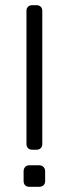

<svg xmlns="http://www.w3.org/2000/svg" viewBox="-20 -720 265 740"><path d="M104 -143Q94 -143 88 -149Q82 -155 82 -165V-678Q82 -688 88 -694Q94 -700 104 -700H121Q131 -700 137 -694Q143 -688 143 -678V-165Q143 -155 137 -149Q131 -143 121 -143ZM93 0Q83 0 77 -6Q71 -12 71 -22V-60Q71 -70 77 -76.5Q83 -83 93 -83H131Q141 -83 147.5 -76.5Q154 -70 154 -60V-22Q154 -12 147.5 -6Q141 0 131 0Z"/></svg>

Font: Rubik Light Light
Style: Regular
Weight: 300
Version: Version 2.101